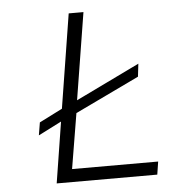

<svg xmlns="http://www.w3.org/2000/svg" viewBox="-49 -707 699 753"><g transform="rotate(-5 300.0 -330.0)"><path d="M144 0 182.1 -240.2 90.8 -193.8 99.1 -244.1 189.9 -290 249 -660.2H307.1L252 -317.9L503.9 -439.9L498 -389.2L245.1 -268.1L209 -50.8H547.9L540 0Z"/></g></svg>

Font: Office Code Pro D Light Italic
Style: Regular
Weight: 300
Italic angle: -9°
Designer: Nathan Rutzky & Paul D. Hunt
Foundry: Adobe Systems Incorporated
Version: Version 1.004;PS 001.004;hotconv 1.0.70;makeotf.lib2.5.58329